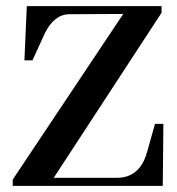

<svg xmlns="http://www.w3.org/2000/svg" viewBox="-20 -606 578 626"><path d="M510.7 0 512.7 -202.1H485.4L459 -108.4Q435.5 -27.3 363.3 -26.4H155.3L506.8 -564.5V-585.9H67.4L59.6 -409.2H85.9L126 -497.1Q156.2 -558.6 205.1 -559.6L381.8 -560.5L21.5 -20.5V0Z"/></svg>

Font: Abhaya Libre
Style: Bold
Weight: 700
Designer: Pushpananda Ekanayake, Sol Matas, Pathum Egodawatta
Foundry: Mooniak
Version: Version 1.050 ; ttfautohint (v1.6)